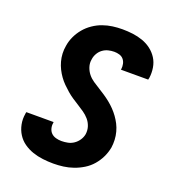

<svg xmlns="http://www.w3.org/2000/svg" viewBox="-136 -849 872 962"><g transform="rotate(20 300.0 -367.5)"><path d="M256 8Q228 8 199.5 4.5Q171 1 145 -8Q119 -17 97 -32.5Q75 -48 60.5 -71Q46 -94 40.5 -122Q35 -150 40 -178Q40 -181 40.5 -183Q41 -185 42 -188H187Q187 -187 187 -186Q187 -185 187 -184Q184 -169 188 -154Q192 -139 202 -129.5Q212 -120 226.5 -116Q241 -112 256 -112Q273 -112 290 -115.5Q307 -119 321.5 -129Q336 -139 346 -154Q356 -169 359 -186Q362 -208 355.5 -227.5Q349 -247 336 -262Q323 -277 306.5 -288.5Q290 -300 273 -310.5Q256 -321 239.5 -332Q223 -343 208 -356Q193 -369 179 -383Q165 -397 153.5 -413Q142 -429 133 -447Q124 -465 118.5 -485Q113 -505 112 -526Q111 -547 115 -569Q119 -595 130.5 -619.5Q142 -644 159.5 -665Q177 -686 200.5 -702Q224 -718 249.5 -727Q275 -736 301 -739.5Q327 -743 353 -743Q381 -743 408.5 -739.5Q436 -736 461.5 -727Q487 -718 508 -702Q529 -686 543 -664Q557 -642 561.5 -614.5Q566 -587 562 -559Q561 -557 560.5 -554.5Q560 -552 560 -550H414Q414 -551 414.5 -551.5Q415 -552 415 -553Q417 -567 414 -581Q411 -595 402.5 -605Q394 -615 380.5 -619Q367 -623 353 -623Q337 -623 321 -619Q305 -615 291.5 -605Q278 -595 269.5 -580Q261 -565 259 -549Q255 -528 261.5 -508Q268 -488 280.5 -472.5Q293 -457 309.5 -446Q326 -435 343 -424.5Q360 -414 376.5 -403Q393 -392 408.5 -379.5Q424 -367 438 -352.5Q452 -338 463.5 -322Q475 -306 484 -288.5Q493 -271 498.5 -250.5Q504 -230 505 -209Q506 -188 503 -167Q498 -140 486 -115Q474 -90 455.5 -68.5Q437 -47 412.5 -32Q388 -17 362 -8Q336 1 309.5 4.5Q283 8 256 8Z"/></g></svg>

Font: Iosevka Curly HvExObl
Style: Regular
Weight: 900
Width: 7
Italic angle: -9°
Monospace: yes
Designer: Belleve Invis
Foundry: Belleve Invis
Version: Version 11.1.0; ttfautohint (v1.8.3)